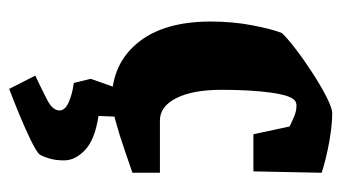

<svg xmlns="http://www.w3.org/2000/svg" viewBox="-183 -327 745 419"><g transform="rotate(90 189.5 -117.5)"><path d="M198 11Q120 11 73.5 -45.5Q27 -102 27 -205Q27 -252 35 -294.5Q43 -337 52 -360Q62 -371 86 -389.5Q110 -408 138.5 -426.5Q167 -445 191.5 -457.5Q216 -470 227 -470Q253 -470 289.5 -463.5Q326 -457 357 -447L354 -298H273L256 -377Q246 -382 234 -387Q222 -392 211 -392Q203 -392 199 -388Q188 -379 182 -335Q176 -291 176 -228Q176 -166 194 -130Q212 -94 243 -94H357V-34Q339 -28 307.5 -17Q276 -6 245 2.5Q214 11 198 11ZM174 235 145 178Q177 163 199 151.5Q221 140 221 125Q221 113 203 105Q185 97 161 94L152 57L176 -11L235 -8L233 40Q285 48 307.5 69.5Q330 91 330 115Q330 132 326.5 145Q323 158 317 169Q310 176 286.5 187.5Q263 199 233 211.5Q203 224 174 235Z"/></g></svg>

Font: Grenze Gotisch ExtraBold
Style: Regular
Weight: 800
Designer: Renata Polastri
Foundry: Omnibus-Type
Version: Version 1.001